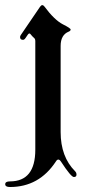

<svg xmlns="http://www.w3.org/2000/svg" viewBox="-59 -543 336 751"><path d="M-20 166.5Q79.1 166.5 79.1 42.5V-383.3Q79.1 -390.1 75.2 -393.6Q66.9 -400.9 60.5 -409.2Q58.6 -412.1 55.9 -412.1Q53.2 -412.1 50.3 -408.2L41 -394.5Q36.1 -387.2 31.2 -387.2Q19.5 -387.2 19.5 -397.9Q19.5 -401.9 22.5 -406.2L97.7 -516.6Q102.1 -522.9 106.4 -522.9Q110.8 -522.9 114.7 -517.6Q153.8 -464.8 187 -447.8Q217.3 -432.6 217.3 -427.5Q217.3 -422.4 210 -419.4Q178.2 -406.7 178.2 -363.3V-26.4Q178.2 70.3 234.9 127Q240.2 132.3 240.2 140.1Q240.2 149.4 230 149.4Q218.8 149.4 179.7 89.4Q174.3 81.1 169.2 81.1Q164.1 81.1 159.7 88.4Q94.2 188.5 -20 188.5Q-38.6 188.5 -38.6 177.5Q-38.6 166.5 -20 166.5Z"/></svg>

Font: UnifrakturMaguntia21
Style: Book
Weight: 400
Designer: j. 'mach' wust, Gerrit Ansmann, Georg Duffner, based on a font by Peter Wiegel, original typeface by Carl Albert Fahrenw
Version: Version 2017-03-19